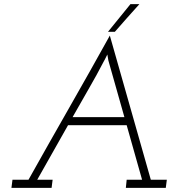

<svg xmlns="http://www.w3.org/2000/svg" viewBox="-20 -903 852 923"><path d="M499 -750Q526 -783 553 -816.5Q580 -850 607 -883H650Q616 -846 590.5 -816.5Q565 -787 532 -750ZM40 -39H117Q215 -214 313 -385.5Q411 -557 508 -732Q558 -557 606.5 -385.5Q655 -214 705 -39H782L777 0H585L589 -39H663Q644 -105 626 -170Q608 -235 589 -301H307L159 -39H233L228 0H35ZM329 -340H578L501 -612L496 -641Q487 -623 484.5 -618Q482 -613 479 -608Q446 -544 406 -475Q366 -406 329 -340Z"/></svg>

Font: Josefin Slab
Style: Italic
Weight: 400
Italic angle: -12°
Designer: Santiago Orozco
Foundry: Typemade
Version: Version 2.000